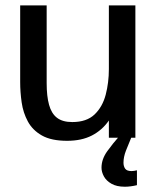

<svg xmlns="http://www.w3.org/2000/svg" viewBox="-20 -520 592 725"><path d="M233.4 11.7Q173.8 11.7 138.4 -8.3Q103 -28.3 85.2 -61.3Q67.4 -94.2 61.8 -133.3Q56.2 -172.4 56.2 -210.4V-499.5H156.2V-206.1Q156.2 -156.7 165.3 -124Q174.3 -91.3 195.3 -75.2Q216.3 -59.1 252.9 -59.1Q307.1 -59.1 337.2 -87.9Q367.2 -116.7 379.2 -162.6Q391.1 -208.5 391.1 -258.8V-499.5H491.2V0H391.1V-64.9Q365.7 -28.3 326.9 -8.3Q288.1 11.7 233.4 11.7ZM451.7 185.1Q420.4 185.1 400.9 173.8Q381.3 162.6 372.3 146Q363.3 129.4 363.3 113.3Q363.3 81.1 385 51Q406.7 21 429.7 -4.9H477.5Q464.8 24.9 455.6 48.8Q446.3 72.8 446.3 94.2Q446.3 107.9 452.6 116.9Q459 126 476.6 126Q485.4 126 497.1 123V179.2Q472.2 185.1 451.7 185.1Z"/></svg>

Font: Pontano Sans SemiBold
Style: Regular
Weight: 600
Designer: Vernon Adams
Foundry: Vernon Adams
Version: Version 2.001